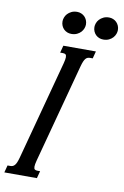

<svg xmlns="http://www.w3.org/2000/svg" viewBox="-165 -961 658 1018"><g transform="rotate(10 164.0 -452.5)"><path d="M142.6 -624.5Q148.4 -646.5 148.4 -657.7Q148.4 -668.9 143.6 -672.9Q138.7 -676.8 128.9 -676.8H114.3L124.5 -715.8H299.8L289.6 -676.8H275.4Q268.1 -676.8 262.2 -674.6Q256.3 -672.4 251.5 -666.7Q246.6 -661.1 242.2 -650.9Q237.8 -640.6 233.4 -624.5L90.8 -91.3Q85 -69.3 85 -58.1Q85 -46.9 89.8 -43Q94.7 -39.1 104.5 -39.1H118.7L108.4 0H-66.9L-56.6 -39.1H-42Q-34.7 -39.1 -29.1 -41.3Q-23.4 -43.5 -18.3 -49.1Q-13.2 -54.7 -8.8 -64.9Q-4.4 -75.2 0 -91.3ZM154.8 -784.7Q143.1 -784.7 132.8 -788.8Q122.6 -793 114.7 -800.5Q106.9 -808.1 102.3 -818.8Q97.7 -829.6 97.7 -842.3Q97.7 -851.6 101.6 -862.8Q105.5 -874 114 -883.3Q122.6 -892.6 135.5 -898.9Q148.4 -905.3 166 -905.3Q177.7 -905.3 188.2 -900.9Q198.7 -896.5 206.3 -888.9Q213.9 -881.3 218.5 -870.6Q223.1 -859.9 223.1 -847.2Q223.1 -837.4 219.2 -826.7Q215.3 -815.9 206.8 -806.4Q198.2 -796.9 185.3 -790.8Q172.4 -784.7 154.8 -784.7ZM326.7 -784.7Q314.9 -784.7 304.7 -788.8Q294.4 -793 286.6 -800.5Q278.8 -808.1 274.2 -818.8Q269.5 -829.6 269.5 -842.3Q269.5 -851.6 273.4 -862.8Q277.3 -874 285.9 -883.3Q294.4 -892.6 307.4 -898.9Q320.3 -905.3 337.9 -905.3Q349.6 -905.3 360.1 -900.9Q370.6 -896.5 378.2 -888.9Q385.7 -881.3 390.4 -870.6Q395 -859.9 395 -847.2Q395 -837.4 391.1 -826.7Q387.2 -815.9 378.7 -806.4Q370.1 -796.9 357.2 -790.8Q344.2 -784.7 326.7 -784.7Z"/></g></svg>

Font: Arian AMU Serif
Style: Italic
Weight: 400
Italic angle: -15°
Designer: Ruben Hakobyan (Tarumian)
Foundry: Ruben Hakobyan (Tarumian)
Version: Version 1.002